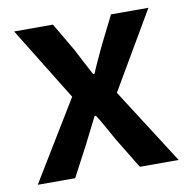

<svg xmlns="http://www.w3.org/2000/svg" viewBox="-67 -621 678 687"><g transform="rotate(-10 272.0 -277.5)"><path d="M16 0 192 -289 28 -555H169L230 -451Q242 -427 254.5 -403.5Q267 -380 280 -356H285Q295 -380 306 -403.5Q317 -427 328 -451L380 -555H516L352 -275L528 0H387L320 -110Q306 -134 292.5 -159Q279 -184 264 -207H259Q247 -184 235 -159.5Q223 -135 210 -110L152 0Z"/></g></svg>

Font: Noto Sans HK SemiBold
Style: Regular
Weight: 600
Version: Version 2.004-H2;hotconv 1.0.118;makeotfexe 2.5.65603